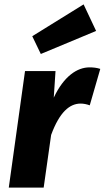

<svg xmlns="http://www.w3.org/2000/svg" viewBox="-20 -855 477 875"><path d="M437 -541C422 -546 406 -548 388 -548C332 -548 271 -508 225 -410L233 -531H94L20 0H179L213 -240C252 -346 298 -382 346 -383C362 -383 375 -380 389 -375ZM166 -609 418 -714 361 -835 127 -690Z"/></svg>

Font: Fira Sans OT
Style: Bold Italic
Weight: 700
Italic angle: -8°
Designer: Carrois Corporate & Edenspiekermann
Foundry: Carrois Corporate GbR & Edenspiekermann AG
Version: Version 2.001